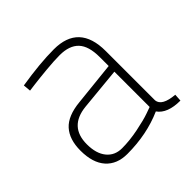

<svg xmlns="http://www.w3.org/2000/svg" viewBox="-136 -645 789 789"><g transform="rotate(-45 259.0 -250.0)"><path d="M418 -353V-66Q422 -30 493 -24L491 8Q416 8 388 -32Q295 9 182 9Q122 9 88.5 -28.5Q55 -66 55 -137Q55 -202 87.5 -238Q120 -274 193 -281L383 -301V-353Q383 -417 355.5 -446Q328 -475 272 -475Q240 -475 192.5 -470.5Q145 -466 114 -462L83 -458L80 -491Q192 -509 272 -509Q418 -509 418 -353ZM383 -268 197 -250Q92 -239 92 -137Q92 -83 116.5 -53Q141 -23 183 -23Q227 -23 277 -33Q327 -43 355 -53L383 -63Z"/></g></svg>

Font: TitilliumText22L Th
Style: Thin
Weight: 100
Designer: Campivisivi
Foundry: Campivisivi
Version: 1.000